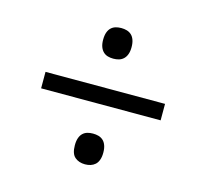

<svg xmlns="http://www.w3.org/2000/svg" viewBox="-78 -691 716 666"><g transform="rotate(15 279.5 -357.5)"><path d="M494.1 -328.1H64.9V-387.2H494.1ZM229 -546.9Q229 -562.5 232.9 -573.2Q236.8 -584 243.7 -590.3Q250.5 -596.7 259.8 -599.4Q269 -602.1 279.8 -602.1Q290.5 -602.1 299.8 -599.4Q309.1 -596.7 316.2 -590.3Q323.2 -584 327.1 -573.2Q331.1 -562.5 331.1 -546.9Q331.1 -531.7 327.1 -521.2Q323.2 -510.7 316.2 -504.2Q309.1 -497.6 299.8 -494.9Q290.5 -492.2 279.8 -492.2Q269 -492.2 259.8 -494.9Q250.5 -497.6 243.7 -504.2Q236.8 -510.7 232.9 -521.2Q229 -531.7 229 -546.9ZM229 -168Q229 -183.6 232.9 -194.3Q236.8 -205.1 243.7 -211.4Q250.5 -217.8 259.8 -220.5Q269 -223.1 279.8 -223.1Q290.5 -223.1 299.8 -220.5Q309.1 -217.8 316.2 -211.4Q323.2 -205.1 327.1 -194.3Q331.1 -183.6 331.1 -168Q331.1 -152.8 327.1 -142.1Q323.2 -131.3 316.2 -125Q309.1 -118.7 299.8 -115.7Q290.5 -112.8 279.8 -112.8Q257.8 -112.8 243.4 -125Q229 -137.2 229 -168Z"/></g></svg>

Font: Droid Serif
Style: Regular
Weight: 400
Designer: Monotype Design team
Foundry: Monotype Imaging Inc.
Version: Version 1.03